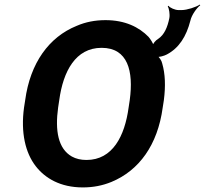

<svg xmlns="http://www.w3.org/2000/svg" viewBox="-20 -809 895 839"><path d="M709 -571C762 -599 794 -649 812 -719C817 -743 840 -775 855 -786L853 -789C837 -778 797 -765 774 -765H760C745 -765 722 -775 716 -784L713 -781C719 -772 723 -746 720 -730C712 -690 698 -657 671 -639C660 -633 647 -617 647 -609H651C651 -618 636 -640 629 -648C587 -691 526 -721 441 -721C396 -721 354 -713 315 -696C194 -647 112 -534 90 -371L85 -339C70 -229 91 -141 136 -83C177 -30 244 10 342 10C387 10 428 2 467 -14C588 -64 669 -176 691 -339L696 -371C704 -433 702 -486 689 -531C687 -543 675 -562 666 -565L665 -561C674 -558 698 -565 709 -571ZM358 -110C333 -110 312 -115 294 -125C234 -159 220 -238 234 -339L239 -372C256 -497 310 -600 424 -600C539 -600 564 -498 547 -372L542 -339C525 -214 472 -110 358 -110Z"/></svg>

Font: Asimov
Style: EdgeIt
Weight: 500
Designer: Google
Version: Version 2.000980: 2014